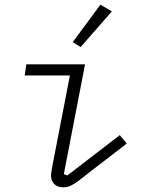

<svg xmlns="http://www.w3.org/2000/svg" viewBox="-20 -792 640 824"><path d="M253 12Q227 12 213 -2Q199 -16 199 -38Q199 -45 200.5 -53.5Q202 -62 204 -76L280 -468H86L93 -516H345L254 -45L269 -39L494 -212L524 -176L376 -62Q350 -42 332.5 -28Q315 -14 301 -5Q287 4 276 8Q265 12 253 12ZM326 -590 292 -611 411 -772 460 -743Z"/></svg>

Font: IBM Plex Mono Light
Style: Italic
Weight: 300
Italic angle: -9°
Monospace: yes
Designer: Mike Abbink, Paul van der Laan, Pieter van Rosmalen
Foundry: Bold Monday
Version: Version 2.3